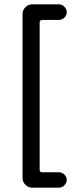

<svg xmlns="http://www.w3.org/2000/svg" viewBox="-20 -765 354 886"><path d="M128 101Q110 101 97 87.5Q84 74 84 57V-701Q84 -718 97 -731.5Q110 -745 128 -745H252Q266 -745 277 -734Q288 -723 288 -709Q288 -694 277 -683.5Q266 -673 252 -673H175Q163 -673 163 -661V18Q163 30 175 30H252Q266 30 277 40.5Q288 51 288 65Q288 78 277.5 89.5Q267 101 252 101Z"/></svg>

Font: Huninn
Style: Regular
Weight: 400
Designer: justfont
Foundry: justfont
Version: Version 1.003